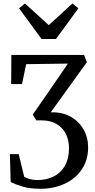

<svg xmlns="http://www.w3.org/2000/svg" viewBox="-20 -870 562 1134"><path d="M279.5 -206.5Q345.5 -209 395.8 -181.5Q446 -154 473.2 -105.8Q500.5 -57.5 500.5 0.5Q500.5 76 462.5 131.5Q424.5 187 360.5 216Q296.5 245 219.5 245Q158 245 116.8 233Q75.5 221 43 205.5L38.5 40.5H90.5L123 174.5Q158.5 193.5 200 193.5Q255.5 193.5 297.8 172Q340 150.5 363.8 108Q387.5 65.5 387.5 4.5Q387.5 -35 372.5 -71.8Q357.5 -108.5 319.8 -134Q282 -159.5 217.5 -159.5Q211 -159.5 195 -158.5L173.5 -193L299 -374.5L381 -494.5L134.5 -491L110 -373.5H46L47 -545.5H476.5L493 -502.5ZM92.5 -821 127.5 -849.5 268 -721.5 408 -849.5 443 -821 310.5 -639.5H225.5Z"/></svg>

Font: Merriweather 12pt
Style: Regular
Weight: 400
Designer: Eben Sorkin
Foundry: Eben Sorkin
Version: Version 2.100